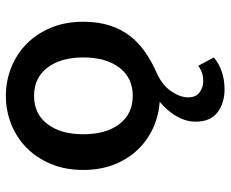

<svg xmlns="http://www.w3.org/2000/svg" viewBox="-84 -458 769 640"><g transform="rotate(-90 300.0 -138.5)"><path d="M322 226Q276 226 245 202.5Q214 179 214 130Q214 110 220 92.5Q226 75 235.5 60Q245 45 256.5 32.5Q268 20 280 10Q232 6 191 -13Q150 -32 119 -65Q88 -98 70.5 -143.5Q53 -189 53 -245Q53 -306 73.5 -354Q94 -402 128 -435Q162 -468 206.5 -485.5Q251 -503 300 -503Q349 -503 393.5 -485.5Q438 -468 472 -435Q506 -402 526.5 -354Q547 -306 547 -245Q547 -195 534.5 -156.5Q522 -118 499.5 -89Q477 -60 445 -38Q413 -16 374 1Q335 19 315 48.5Q295 78 295 105Q295 131 312 143Q329 155 348 155Q366 155 379 150Q392 145 400 138L428 190Q409 207 381.5 216.5Q354 226 322 226ZM300 -80Q360 -80 394 -124.5Q428 -169 428 -245Q428 -320 394 -364.5Q360 -409 300 -409Q240 -409 206 -364.5Q172 -320 172 -245Q172 -169 206 -124.5Q240 -80 300 -80Z"/></g></svg>

Font: Source Code Pro Semibold
Style: Regular
Weight: 600
Monospace: yes
Designer: Paul D. Hunt, Teo Tuominen
Foundry: Adobe Systems Incorporated
Version: Version 2.030;PS 1.000;hotconv 16.6.51;makeotf.lib2.5.65220